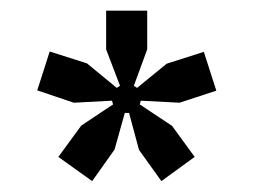

<svg xmlns="http://www.w3.org/2000/svg" viewBox="-20 -710 476 360"><path d="M49.8 -540.6 73.2 -613.4 143 -591.2 199 -545.2 205 -549.2 179 -617.4V-690H256V-617.4L231 -549.2L237 -545.2L292.6 -590.6L362.2 -612.8L385.6 -540L316.6 -517.4L244 -521.2L242 -514.2L302.6 -474L345 -415.8L282.6 -370.4L240.6 -429L222 -498.2H214L194.8 -429.6L152.8 -370.4L89.4 -415.8L132.4 -474.6L192 -514.2L190 -521.2L118.4 -517.4Z"/></svg>

Font: Mozilla Headline ExtraLight
Style: Regular
Weight: 200
Designer: Studio DRAMA
Foundry: Studio DRAMA
Version: Version 1.000